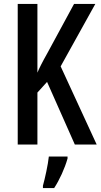

<svg xmlns="http://www.w3.org/2000/svg" viewBox="-20 -734 511 975"><path d="M471 0 288 -397 464 -714H356L221 -465C195 -419 178 -385 170 -365V-714H70V0H170V-264L219 -318L360 0ZM323 71V61H228C224 101 208 174 198 209V221H255C282 180 309 121 323 71Z"/></svg>

Font: Noto Sans Myanmar UI ExtraCondensed Medium
Style: Regular
Weight: 500
Width: 2
Designer: Monotype Design Team
Foundry: Monotype Imaging Inc.
Version: Version 2.103